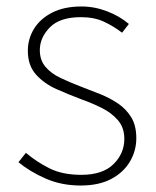

<svg xmlns="http://www.w3.org/2000/svg" viewBox="-20 -560 481 593"><path d="M229 13Q170 13 121 -8.5Q72 -30 37 -59L60 -88Q93 -60 133 -40Q173 -20 231 -20Q297 -20 330.5 -53Q364 -86 364 -131Q364 -166 344 -189Q324 -212 293.5 -227Q263 -242 232 -253Q192 -268 154 -285Q116 -302 91 -330Q66 -358 66 -403Q66 -440 85 -471Q104 -502 141 -521Q178 -540 232 -540Q272 -540 311 -525Q350 -510 378 -486L357 -459Q331 -479 301 -493Q271 -507 230 -507Q165 -507 134 -475.5Q103 -444 103 -405Q103 -374 120.5 -353.5Q138 -333 166.5 -319.5Q195 -306 226 -294Q258 -282 289 -269.5Q320 -257 345 -240Q370 -223 385.5 -197.5Q401 -172 401 -133Q401 -94 381 -60.5Q361 -27 323 -7Q285 13 229 13Z"/></svg>

Font: Shanggu Sans SC VF
Style: Regular
Weight: 250
Designer: GuiWonder
Version: Version 1.021